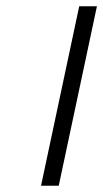

<svg xmlns="http://www.w3.org/2000/svg" viewBox="-20 -592 332 619"><path d="M112.3 6.8 235.4 -571.8H292.5L169.4 6.8Z"/></svg>

Font: Linux Biolinum Slanted O
Style: Slanted
Weight: 400
Designer: Philipp H. Poll
Foundry: Philipp H. Poll
Version: Version 1.0.4